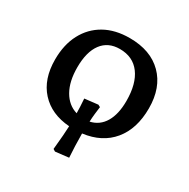

<svg xmlns="http://www.w3.org/2000/svg" viewBox="-158 -680 971 986"><g transform="rotate(30 328.0 -186.5)"><path d="M294 162 281 154Q286 105 288.5 71Q291 37 292 13Q183 5 120.5 -63.5Q58 -132 58 -248Q58 -336 92 -400.5Q126 -465 188 -500Q250 -535 336 -535Q460 -535 530.5 -464.5Q601 -394 601 -271Q601 -150 540 -76Q479 -2 368 12Q368 48 369.5 86Q371 124 373 153ZM371 -60Q425 -72 453.5 -120Q482 -168 482 -246Q482 -348 440 -404.5Q398 -461 320 -461Q251 -461 214 -411.5Q177 -362 177 -270Q177 -187 207.5 -133.5Q238 -80 292 -64Q292 -81 291 -100.5Q290 -120 288 -149L367 -158L380 -151Q377 -129 374.5 -106.5Q372 -84 371 -60Z"/></g></svg>

Font: Literata 7pt Medium
Style: Regular
Weight: 500
Designer: Latin by Veronika Burian and Jose Scaglione. Greek by Irene Vlachou. Cyrillic by Vera Evstafieva.
Foundry: TypeTogether
Version: Version 3.002